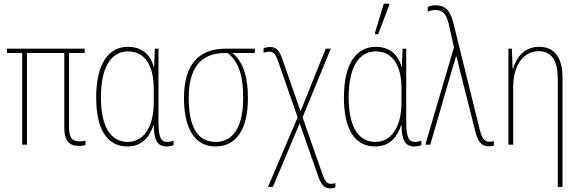

<svg xmlns="http://www.w3.org/2000/svg" viewBox="-20 -794 3182 1054"><path d="M412 7C430 7 443 4 449 3V-22C440 -19 430 -18 417 -18C373 -18 359 -41 359 -98V-503H445V-527H18V-503H102V0H128V-503H333V-91C333 -25 358 7 412 7Z M680 10C765 10 805 -51 822 -107H824C825 -23 845 10 895 10C912 10 925 6 933 3V-22C922 -17 908 -15 898 -15C864 -15 850 -40 850 -124V-527H830L826 -426H824C805 -501 752 -537 683 -537C578 -537 508 -448 508 -259C508 -83 568 10 680 10ZM681 -15C588 -15 534 -97 534 -259C534 -419 586 -512 683 -512C774 -512 824 -436 824 -308V-233C824 -85 761 -15 681 -15Z M1163 10C1275 10 1341 -80 1341 -256C1341 -354 1323 -448 1256 -503H1379V-527H1221C1059 -527 990 -426 990 -256C990 -91 1047 10 1163 10ZM1164 -15C1060 -15 1016 -105 1016 -256C1016 -411 1074 -503 1215 -503H1230C1301 -447 1315 -354 1315 -256C1315 -101 1262 -15 1164 -15Z M1451 232H1478L1625 -117L1727 174C1744 223 1761 240 1795 240C1806 240 1814 237 1821 234V211C1815 213 1808 215 1799 215C1774 216 1764 201 1749 159L1641 -150L1796 -527H1768L1630 -183L1531 -467C1514 -515 1499 -536 1462 -536C1447 -536 1433 -532 1427 -529V-504C1435 -507 1444 -510 1457 -510C1483 -511 1494 -495 1509 -451L1614 -150Z M2039 -606H2056L2117 -767V-774H2087L2039 -616ZM2040 10C2125 10 2165 -51 2182 -107H2184C2185 -23 2205 10 2255 10C2272 10 2285 6 2293 3V-22C2282 -17 2268 -15 2258 -15C2224 -15 2210 -40 2210 -124V-527H2190L2186 -426H2184C2165 -501 2112 -537 2043 -537C1938 -537 1868 -448 1868 -259C1868 -83 1928 10 2040 10ZM2041 -15C1948 -15 1894 -97 1894 -259C1894 -419 1946 -512 2043 -512C2134 -512 2184 -436 2184 -308V-233C2184 -85 2121 -15 2041 -15Z M2666 9C2679 9 2684 7 2691 5V-20C2686 -18 2677 -16 2667 -16C2642 -16 2626 -30 2613 -85L2468 -671C2450 -742 2419 -765 2371 -765C2350 -765 2336 -760 2328 -756V-729C2339 -735 2355 -739 2370 -739C2408 -739 2430 -721 2444 -660L2472 -534L2315 0H2342L2466 -427C2473 -447 2478 -465 2483 -484H2486C2492 -462 2491 -464 2507 -398L2587 -82C2602 -15 2622 9 2666 9Z M3042 232H3068V-366C3068 -485 3019 -537 2939 -537C2854 -537 2812 -472 2796 -416H2794L2790 -527H2771V0H2797V-312C2797 -448 2862 -513 2936 -513C3003 -513 3042 -469 3042 -359Z"/></svg>

Font: Noto Sans Condensed Thin
Style: Regular
Weight: 100
Width: 3
Designer: Monotype Design Team
Foundry: Monotype Imaging Inc.
Version: Version 2.013